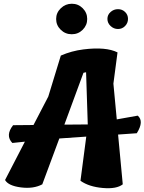

<svg xmlns="http://www.w3.org/2000/svg" viewBox="-20 -1005 772 1026"><path d="M604 -367 716 -387Q751 -357 711 -293L611 -286L636 -20Q603 6 529 -0.5Q455 -7 410 -39L441 -275L297 -265L206 -20Q159 5 92 -3.5Q25 -12 7 -43L113 -248L46 -241Q7 -281 50 -336L159 -337L238 -489L305 -708Q362 -733 426 -741Q546 -756 608 -725L586 -558ZM426 -616 324 -339 449 -340 440 -619ZM446 -903.5Q446 -870 422 -846Q398 -822 363.5 -822Q329 -822 304.5 -846Q280 -870 280 -903.5Q280 -937 305 -961Q330 -985 364 -985Q398 -985 422 -961Q446 -937 446 -903.5ZM664 -904Q664 -882 648.5 -866Q633 -850 610.5 -850Q588 -850 571 -866Q554 -882 554 -904Q554 -926 571 -941Q588 -956 610.5 -956Q633 -956 648.5 -941Q664 -926 664 -904Z"/></svg>

Font: Tillana
Style: Bold
Weight: 700
Designer: Lipi Raval (Devanagari, Latin), Jonny Pinhorn (Latin)
Foundry: Indian Type Foundry
Version: Version 2.002;PS 1.0;hotconv 1.0.79;makeotf.lib2.5.61930; tt